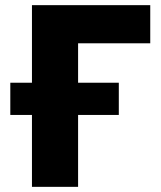

<svg xmlns="http://www.w3.org/2000/svg" viewBox="-20 -725 623 745"><path d="M104 0V-279H20V-404H104V-705H563V-557H283V-404H441V-279H283V0Z"/></svg>

Font: Nunito Sans 10pt SemiCondensed Black
Style: Regular
Weight: 900
Width: 4
Designer: Vernon Adams
Foundry: Vernon Adams
Version: Version 3.101;gftools[0.9.27]